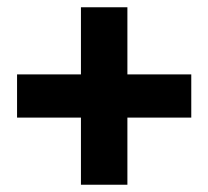

<svg xmlns="http://www.w3.org/2000/svg" viewBox="-20 -615 574 529"><path d="M230 -410 203 -384V-595H331V-384L305 -410H507V-291H305L331 -317V-106H203V-317L230 -291H27V-410Z"/></svg>

Font: Bitter Thin ExtraBold
Style: Regular
Weight: 800
Version: Version 3.020